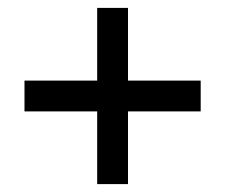

<svg xmlns="http://www.w3.org/2000/svg" viewBox="-20 -603 570 486"><path d="M42 -399H488V-321H42ZM304 -583V-137H226V-583Z"/></svg>

Font: Lora
Style: Weight 700
Weight: 700
Designer: Olga Karpushina, Alexei Vanyashin (Cyrillic)
Foundry: Cyreal
Version: Version 3.001